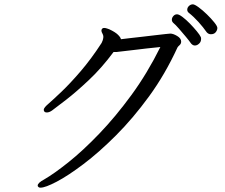

<svg xmlns="http://www.w3.org/2000/svg" viewBox="-20 -836 1040 886"><path d="M983 -707Q983 -697 975.5 -687.5Q968 -678 953 -678Q942 -678 934 -687Q918 -710 896 -734.5Q874 -759 851 -777Q844 -783 844 -791Q844 -801 852 -808.5Q860 -816 870 -816Q878 -816 896.5 -802.5Q915 -789 935 -769.5Q955 -750 969 -732.5Q983 -715 983 -707ZM899 -635Q890 -626 879 -626Q870 -626 862 -635Q853 -648 837.5 -666.5Q822 -685 806 -703.5Q790 -722 779 -731Q773 -737 773 -745Q773 -754 780 -762Q787 -770 797 -770Q806 -770 822.5 -757.5Q839 -745 856.5 -727Q874 -709 888 -692Q902 -675 906 -666Q908 -663 908 -657Q908 -643 899 -635ZM504 -596Q449 -522 390 -466.5Q331 -411 285 -375.5Q239 -340 220 -326Q207 -317 196 -317Q188 -317 185 -321Q182 -324 182 -329Q182 -335 188 -342Q194 -349 200 -354Q223 -374 263 -412Q303 -450 352 -507Q401 -564 449 -638Q452 -644 454 -650Q456 -656 457 -665V-666Q457 -674 452.5 -681.5Q448 -689 448 -695Q448 -701 453 -705Q455 -707 461 -707Q467 -707 474 -704.5Q481 -702 484 -701Q512 -688 524.5 -675.5Q537 -663 538 -655Q553 -657 579.5 -660Q606 -663 637 -666.5Q668 -670 696.5 -673.5Q725 -677 744.5 -679Q764 -681 766 -681Q779 -681 797.5 -670Q816 -659 816 -644Q816 -634 808.5 -627.5Q801 -621 799 -617Q742 -493 668 -391.5Q594 -290 515.5 -211.5Q437 -133 365.5 -79Q294 -25 241.5 2.5Q189 30 167 30Q160 30 157.5 27Q155 24 155 24Q154 23 154 20Q154 8 184 -8Q229 -34 295.5 -87Q362 -140 437.5 -218.5Q513 -297 586.5 -397.5Q660 -498 720 -619Q650 -612 603 -606Q556 -600 526 -597Q522 -596 518 -596Z"/></svg>

Font: Klee One SemiBold
Style: Regular
Weight: 600
Designer: Fontworks Inc.
Foundry: Fontworks Inc.
Version: Version 1.00;January 12, 2022;FontCreator 13.0.0.2683 64-bit